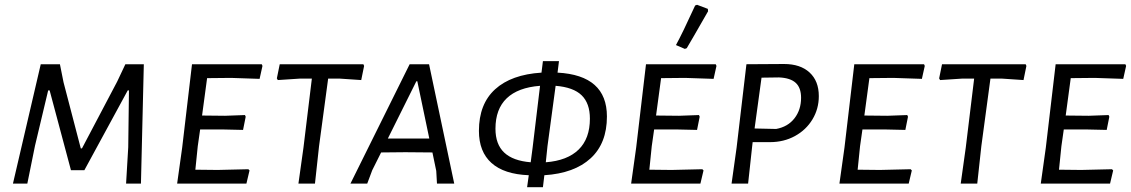

<svg xmlns="http://www.w3.org/2000/svg" viewBox="-20 -766 4720 801"><path d="M568 0H506L515 -152L518 -389H513L332 -56H276L187 -389H181L126 -158L94 0H34L150 -498H230L245 -423L317 -147H322L469 -426L503 -498H580Z M844 -440 823 -284 919 -283 1002 -286 1005 -279 994 -224 905 -226H815L805 -156L795 -58L888 -57L1016 -60L1021 -55L1008 0H719L740 -150L781 -498H1072L1075 -491L1063 -437L944 -441Z M1499 -491 1487 -432 1398 -438H1349L1311 -156L1294 0H1225L1246 -150L1281 -438H1230L1139 -432L1135 -439L1147 -498H1496Z M1875 0H1803L1800 -53L1784 -130L1671 -131L1570 -130L1533 -56L1512 0H1442L1689 -498H1770ZM1721 -427H1717L1598 -188H1771Z M2251 -35 2245 15H2179L2186 -35Q2083 -39 2030.5 -86Q1978 -133 1978 -220Q1978 -332 2045.5 -393.5Q2113 -455 2239 -463L2245 -511H2312L2306 -463Q2512 -452 2512 -280Q2512 -168 2444 -105.5Q2376 -43 2251 -35ZM2194 -89 2202 -150 2233 -408Q2141 -401 2094 -356Q2047 -311 2047 -229Q2047 -164 2083.5 -129.5Q2120 -95 2194 -89ZM2441 -271Q2441 -335 2406.5 -368.5Q2372 -402 2298 -408L2264 -156L2257 -89Q2347 -96 2394 -142Q2441 -188 2441 -271Z M2738 -440 2717 -284 2813 -283 2896 -286 2899 -279 2888 -224 2799 -226H2709L2699 -156L2689 -58L2782 -57L2910 -60L2915 -55L2902 0H2613L2634 -150L2675 -498H2966L2969 -491L2957 -437L2838 -441ZM2888 -746 2933 -729 2934 -719 2876 -618 2845 -565 2837 -562 2800 -578Q2826 -625 2880 -743Z M3396 -365Q3396 -312 3369.5 -268Q3343 -224 3296.5 -198.5Q3250 -173 3192 -173H3120L3118 -156L3101 0H3032L3053 -150L3094 -498L3251 -499Q3319 -499 3357.5 -463.5Q3396 -428 3396 -365ZM3322 -358Q3322 -400 3299.5 -420.5Q3277 -441 3230 -443L3157 -442L3128 -230L3218 -228Q3267 -237 3294.5 -272.5Q3322 -308 3322 -358Z M3607 -440 3586 -284 3682 -283 3765 -286 3768 -279 3757 -224 3668 -226H3578L3568 -156L3558 -58L3651 -57L3779 -60L3784 -55L3771 0H3482L3503 -150L3544 -498H3835L3838 -491L3826 -437L3707 -441Z M4262 -491 4250 -432 4161 -438H4112L4074 -156L4057 0H3988L4009 -150L4044 -438H3993L3902 -432L3898 -439L3910 -498H4259Z M4447 -440 4426 -284 4522 -283 4605 -286 4608 -279 4597 -224 4508 -226H4418L4408 -156L4398 -58L4491 -57L4619 -60L4624 -55L4611 0H4322L4343 -150L4384 -498H4675L4678 -491L4666 -437L4547 -441Z"/></svg>

Font: Alegreya Sans SC
Style: Italic
Weight: 400
Italic angle: -7°
Designer: Juan Pablo del Peral
Foundry: Huerta Tipografica
Version: Version 2.008; ttfautohint (v1.6)